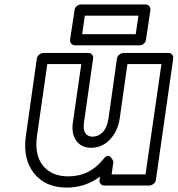

<svg xmlns="http://www.w3.org/2000/svg" viewBox="-20 -806 796 860"><path d="M96.2 -199.2 145 -543.9Q147 -554.7 156 -561.8Q165 -568.8 173.8 -568.8H376Q386.7 -568.8 392.6 -561Q398.4 -553.2 397 -543.9L356 -255.9Q351.6 -224.6 362.5 -209.2Q373.5 -193.8 395 -193.8Q422.4 -194.8 441.2 -215.1Q460 -235.4 465.8 -274.9L503.9 -543.9Q505.9 -554.7 514.9 -561.8Q523.9 -568.8 533.2 -568.8H734.9Q745.6 -568.8 751.5 -561Q757.3 -553.2 755.9 -543.9L678.2 0Q676.8 10.7 667.5 17.8Q658.2 24.9 648.9 24.9H446.8Q436 24.9 430.2 17.1Q424.3 9.3 425.8 0L428.2 -15.1Q362.3 34.2 278.8 34.2Q182.6 34.2 131.8 -30.5Q81.1 -95.2 96.2 -199.2ZM146 -199.2Q133.3 -113.8 171.9 -64.9Q210.4 -16.1 286.1 -16.1Q382.3 -16.1 443.8 -94.2Q451.7 -104.5 459 -106.9Q466.3 -109.4 471.4 -105.5Q476.6 -101.6 480.5 -96.2Q484.4 -90.8 486.3 -85.9L487.8 -81.1L480 -24.9H631.8L703.1 -519H550.8L516.1 -274.9Q508.3 -220.2 473.6 -182.4Q439 -144.5 388.2 -144Q343.8 -144 321.5 -176Q299.3 -208 306.2 -255.9L344.2 -519H191.9ZM293.9 -627.9 314 -761.2Q315.4 -772 324.5 -779.1Q333.5 -786.1 341.8 -786.1H631.8Q642.6 -786.1 648.7 -778.3Q654.8 -770.5 653.8 -761.2L633.8 -627.9Q632.3 -617.2 623.8 -610.1Q615.2 -603 606 -603H315.9Q305.2 -603 299.1 -610.8Q293 -618.7 293.9 -627.9ZM348.1 -652.8H587.9L600.1 -735.8H359.9Z"/></svg>

Font: Trueno ExtraBold Outline
Style: Italic
Weight: 800
Width: 6
Designer: Julieta Ulanovsky
Foundry: Julieta Ulanovsky
Version: Version 3.001b | FøM Fix